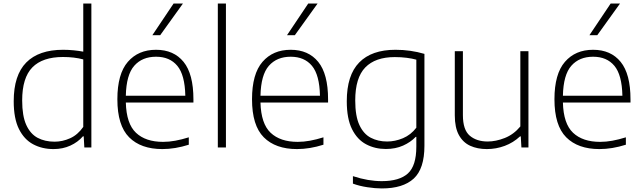

<svg xmlns="http://www.w3.org/2000/svg" viewBox="-20 -828 3608 1078"><path d="M280.5 9Q216.5 9 166 -18Q115.5 -45 86.2 -104Q57 -163 57 -259.5Q57 -406 127.5 -477.2Q198 -548.5 334.5 -548.5Q364.5 -548.5 394 -545.5Q423.5 -542.5 447.5 -538V-808H493V0H453.5L450 -62.5H445.5Q417.5 -30 375 -10.5Q332.5 9 280.5 9ZM286.5 -32.5Q331 -32.5 373.8 -51.8Q416.5 -71 447.5 -115.5V-494.5Q397 -508 333.5 -508Q219 -508 161.8 -449.8Q104.5 -391.5 104.5 -264Q104.5 -177 127.5 -126.5Q150.5 -76 191.2 -54.2Q232 -32.5 286.5 -32.5Z M891.5 9Q771 9 705 -57.2Q639 -123.5 639 -270.5Q639 -413 697.8 -480.8Q756.5 -548.5 856 -548.5Q955.5 -548.5 1010.8 -480.5Q1066 -412.5 1066 -270V-252.5H686.5Q689.5 -133.5 743.5 -82.5Q797.5 -31.5 895.5 -31.5Q929 -31.5 964.5 -38Q1000 -44.5 1040 -57V-15.5Q963 9 891.5 9ZM856 -509.5Q778.5 -509.5 733.8 -458.8Q689 -408 686.5 -290.5H1020.5Q1018 -407.5 975.5 -458.5Q933 -509.5 856 -509.5ZM835.5 -630.5 954.5 -808H1007L879.5 -630.5Z M1203 0V-808H1248.5V0Z M1647.5 9Q1527 9 1461 -57.2Q1395 -123.5 1395 -270.5Q1395 -413 1453.8 -480.8Q1512.5 -548.5 1612 -548.5Q1711.5 -548.5 1766.8 -480.5Q1822 -412.5 1822 -270V-252.5H1442.5Q1445.5 -133.5 1499.5 -82.5Q1553.5 -31.5 1651.5 -31.5Q1685 -31.5 1720.5 -38Q1756 -44.5 1796 -57V-15.5Q1719 9 1647.5 9ZM1612 -509.5Q1534.5 -509.5 1489.8 -458.8Q1445 -408 1442.5 -290.5H1776.5Q1774 -407.5 1731.5 -458.5Q1689 -509.5 1612 -509.5ZM1591.5 -630.5 1710.5 -808H1763L1635.5 -630.5Z M2124 230Q2087 230 2042.5 223.2Q1998 216.5 1961.5 203V161Q2006 175.5 2045.8 182.2Q2085.5 189 2123.5 189Q2222.5 189 2270 146Q2317.5 103 2317.5 -4.5V-59.5H2314Q2285.5 -29.5 2243 -10.5Q2200.5 8.5 2146.5 8.5Q2085.5 8.5 2035.8 -17.8Q1986 -44 1956.5 -102.8Q1927 -161.5 1927 -259.5Q1927 -406 1996.8 -477.2Q2066.5 -548.5 2200.5 -548.5Q2285 -548.5 2363 -525.5V-9.5Q2363 119.5 2302.8 174.8Q2242.5 230 2124 230ZM2153.5 -33.5Q2198.5 -33.5 2242.5 -52Q2286.5 -70.5 2317.5 -111V-493Q2294.5 -499.5 2263.2 -503.5Q2232 -507.5 2196.5 -507.5Q2087.5 -507.5 2031 -449.5Q1974.5 -391.5 1974.5 -264Q1974.5 -176 1998 -125.8Q2021.5 -75.5 2062 -54.5Q2102.5 -33.5 2153.5 -33.5Z M2713.5 9Q2660.5 9 2620 -9.5Q2579.5 -28 2556.5 -69.8Q2533.5 -111.5 2533.5 -180.5V-540.5H2579V-181.5Q2579 -99 2617.5 -66.2Q2656 -33.5 2718 -33.5Q2764 -33.5 2814 -53.2Q2864 -73 2901.5 -118V-540.5H2947V0H2907.5L2904 -62H2899.5Q2862 -27 2813.8 -9Q2765.5 9 2713.5 9Z M3345.5 9Q3225 9 3159 -57.2Q3093 -123.5 3093 -270.5Q3093 -413 3151.8 -480.8Q3210.5 -548.5 3310 -548.5Q3409.5 -548.5 3464.8 -480.5Q3520 -412.5 3520 -270V-252.5H3140.5Q3143.5 -133.5 3197.5 -82.5Q3251.5 -31.5 3349.5 -31.5Q3383 -31.5 3418.5 -38Q3454 -44.5 3494 -57V-15.5Q3417 9 3345.5 9ZM3310 -509.5Q3232.5 -509.5 3187.8 -458.8Q3143 -408 3140.5 -290.5H3474.5Q3472 -407.5 3429.5 -458.5Q3387 -509.5 3310 -509.5ZM3289.5 -630.5 3408.5 -808H3461L3333.5 -630.5Z"/></svg>

Font: Encode Sans SemiExpanded SemiExpanded ExtraLight
Style: Regular
Weight: 200
Width: 6
Designer: Multiple Designers
Foundry: Impallari Type
Version: Version 3.000; ttfautohint (v1.8.3) -l 8 -r 50 -G 200 -x 14 